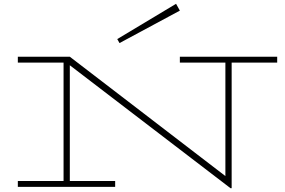

<svg xmlns="http://www.w3.org/2000/svg" viewBox="-20 -985 1501 1012"><path d="M1441 -655H1201V7H1195L348 -641V-31H587V0H74V-31H315V-655H74V-686H348L1168 -57V-655H928V-686H1441ZM610 -758 928 -929 908 -965 598 -779Z"/></svg>

Font: BioRhyme Expanded ExtraLight
Style: Regular
Weight: 275
Width: 7
Designer: Aoife Mooney
Foundry: Aoife Mooney Type
Version: Version 1.001